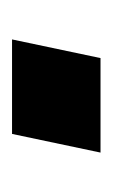

<svg xmlns="http://www.w3.org/2000/svg" viewBox="46 -527 187 319"><g transform="rotate(90 139.5 -367.5)"><path d="M45.5 -294 76.5 -441H233.5L202.5 -294Z"/></g></svg>

Font: Tourney Expanded Black
Style: Italic
Weight: 900
Width: 7
Italic angle: -12°
Designer: Tyler Finck
Foundry: Etcetera Type Co
Version: Version 1.010; ttfautohint (v1.8.3)